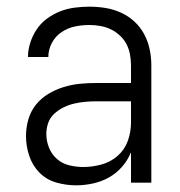

<svg xmlns="http://www.w3.org/2000/svg" viewBox="-20 -548 540 576"><path d="M208 8Q178 8 148.5 -0.5Q119 -9 98 -30.5Q77 -52 67.5 -81Q58 -110 58 -140Q58 -165 65 -189.5Q72 -214 87.5 -233.5Q103 -253 124.5 -266Q146 -279 170 -286.5Q194 -294 218.5 -296.5Q243 -299 268 -299H373V-352Q373 -368 370 -384.5Q367 -401 359.5 -415.5Q352 -430 339.5 -441.5Q327 -453 312.5 -460Q298 -467 281.5 -470Q265 -473 248 -473Q226 -473 204.5 -468.5Q183 -464 164.5 -451.5Q146 -439 135.5 -419Q125 -399 125 -377H64Q64 -399 71 -420.5Q78 -442 90.5 -460.5Q103 -479 121.5 -492.5Q140 -506 160.5 -514Q181 -522 203.5 -525Q226 -528 248 -528Q273 -528 297 -524Q321 -520 343 -510Q365 -500 383 -483.5Q401 -467 412.5 -445.5Q424 -424 429 -400Q434 -376 434 -352V0H373V-91Q363 -67 346 -47.5Q329 -28 306.5 -15.5Q284 -3 258.5 2.5Q233 8 208 8ZM230 -47Q257 -47 284.5 -54.5Q312 -62 333 -80.5Q354 -99 363.5 -125.5Q373 -152 373 -180V-244H268Q252 -244 235 -242.5Q218 -241 201.5 -237Q185 -233 170 -225.5Q155 -218 142.5 -206.5Q130 -195 124.5 -179Q119 -163 119 -146Q119 -125 127 -105Q135 -85 151 -71Q167 -57 188 -52Q209 -47 230 -47Z"/></svg>

Font: Iosevka SS04 Light
Style: Regular
Weight: 300
Monospace: yes
Designer: Belleve Invis
Foundry: Belleve Invis
Version: Version 19.0.0; ttfautohint (v1.8.4)